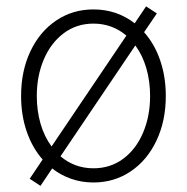

<svg xmlns="http://www.w3.org/2000/svg" viewBox="-20 -569 593 609"><path d="M74.2 -2 115.2 -63Q82.5 -100.1 64.7 -151.9Q46.9 -203.6 46.9 -264.6Q46.9 -343.8 76.4 -406.2Q106 -468.8 158.2 -503.9Q210.4 -539.1 276.4 -539.1Q350.6 -539.1 407.2 -495.1L443.4 -548.8L477.5 -526.4L437 -466.8Q470.2 -429.7 488 -377.7Q505.9 -325.7 505.9 -264.6Q505.9 -185.5 476.3 -123Q446.8 -60.5 394.5 -25.4Q342.3 9.8 276.4 9.8Q239.3 9.8 206.1 -1.7Q172.9 -13.2 145.5 -34.7L108.4 20.5ZM456.1 -264.6Q456.1 -311.5 444.1 -352.8Q432.1 -394 409.2 -424.8L171.9 -73.2Q216.8 -35.2 276.4 -35.2Q330.1 -35.2 370.8 -65.4Q411.6 -95.7 433.8 -148.2Q456.1 -200.7 456.1 -264.6ZM143.6 -104.5 380.9 -456.1Q335.9 -494.1 276.4 -494.1Q222.7 -494.1 181.9 -463.4Q141.1 -432.6 118.9 -380.4Q96.7 -328.1 96.7 -264.6Q96.7 -217.8 108.6 -176.5Q120.6 -135.3 143.6 -104.5Z"/></svg>

Font: Pretendard JP ExtraLight
Style: Regular
Weight: 200
Designer: Base glyphs from Inter by Rasmus Andersson; Hangeul glyphs from Noto Sans CJK(Source Han Sans) by Jang Soo-young and Kan
Foundry: Kil Hyung-jin
Version: Version 1.309